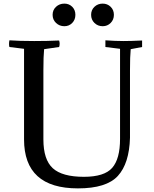

<svg xmlns="http://www.w3.org/2000/svg" viewBox="-20 -1022 854 1062"><path d="M644 -254V-752L563 -762V-799Q618 -795 664 -795Q702 -795 766 -798V-762L703 -750Q699 -712 699 -633V-260Q695 -118 632 -49Q569 20 411 20Q113 20 113 -251V-752L32 -762Q28 -777 32 -799Q87 -795 169 -795Q242 -795 307 -798Q313 -780 307 -762L224 -750Q220 -712 220 -633V-251Q220 -139 272 -91.5Q324 -44 444 -44Q557 -44 600.5 -93.5Q644 -143 644 -254ZM336 -1002Q362 -1002 379.5 -984.5Q397 -967 397 -940Q397 -913 379.5 -895Q362 -877 336 -877Q309 -877 290 -895Q271 -913 271 -940Q271 -967 290 -984.5Q309 -1002 336 -1002ZM548 -1002Q574 -1002 592 -984.5Q610 -967 610 -940Q610 -913 592 -895Q574 -877 548 -877Q521 -877 502.5 -895Q484 -913 484 -940Q484 -967 502.5 -984.5Q521 -1002 548 -1002Z"/></svg>

Font: Adamina
Style: Regular
Weight: 400
Designer: Cyreal (www.cyreal.org)
Foundry: Cyreal
Version: Version 1.011